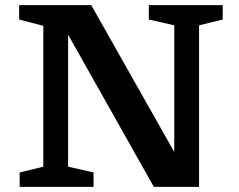

<svg xmlns="http://www.w3.org/2000/svg" viewBox="-20 -727 931 747"><path d="M148.5 -78.5V-626.5L54.5 -651V-707H335L658 -135.5V-628.5L559 -651V-707H846.5V-651L754.5 -628.5V0H578.5L245 -592V-78.5L344 -56V0H56.5V-56Z"/></svg>

Font: Newsreader 6pt Medium
Style: Regular
Weight: 500
Designer: Hugues Gentile
Foundry: Production Type
Version: Version 1.003; ttfautohint (v1.8.3)